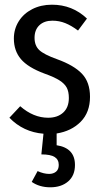

<svg xmlns="http://www.w3.org/2000/svg" viewBox="-20 -558 433 817"><path d="M221 10V60Q299 72 299 144Q299 189 270 214Q241 239 194 239Q148 239 115 216L140 170Q166 182 189 182Q207 182 218.5 172.5Q230 163 230 144Q230 121 212.5 110Q195 99 156 99L165 11Q79 4 20 -57L66 -106Q122 -57 185 -57Q225 -57 249 -79Q273 -101 273 -141Q273 -168 264 -185Q255 -202 233 -216Q211 -230 169 -245Q99 -271 69 -306.5Q39 -342 39 -394Q39 -434 59.5 -467Q80 -500 117 -519Q154 -538 201 -538Q288 -538 350 -479L312 -428Q284 -449 258 -459.5Q232 -470 203 -470Q168 -470 147.5 -450.5Q127 -431 127 -397Q127 -364 147 -345Q167 -326 223 -306Q295 -280 329 -244Q363 -208 363 -146Q363 -80 323.5 -40Q284 0 221 10Z"/></svg>

Font: Fira Sans Extra Condensed
Style: Regular
Weight: 400
Width: 1
Designer: Carrois Corporate & Edenspiekermann AG
Foundry: Carrois Corporate GbR & Edenspiekermann AG
Version: Version 4.203